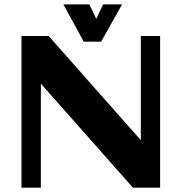

<svg xmlns="http://www.w3.org/2000/svg" viewBox="-20 -870 842 890"><path d="M169.4 0H79.6V-703.1H205.6L632.8 -220.2V-703.1H722.2V0H596.2L169.4 -482.4ZM545.9 -849.6 448.7 -676.8H368.2L273.9 -849.6H394L426.3 -782.7L458 -849.6Z"/></svg>

Font: Aclonica
Style: Regular
Weight: 400
Version: Version 1.001